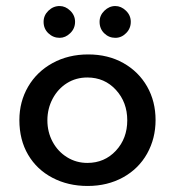

<svg xmlns="http://www.w3.org/2000/svg" viewBox="-20 -613 585 643"><path d="M275.4 -430.7Q341.8 -430.7 393.1 -401.9Q444.3 -373 472.7 -323.2Q501 -273.4 501 -210.9Q501 -149.4 472.7 -98.6Q444.3 -47.9 392.1 -19Q339.8 9.8 273.4 9.8Q208 9.8 155.8 -17.6Q103.5 -44.9 74.2 -94.7Q44.9 -144.5 44.9 -210.9Q44.9 -272.5 74.2 -322.8Q103.5 -373 156.2 -401.9Q209 -430.7 275.4 -430.7ZM272.5 -67.4Q330.1 -67.4 368.2 -108.4Q406.2 -149.4 406.2 -210Q406.2 -270.5 368.2 -312Q330.1 -353.5 272.5 -353.5Q234.4 -353.5 204.1 -334.5Q173.8 -315.4 156.2 -282.2Q138.7 -249 138.7 -210Q138.7 -170.9 156.2 -138.2Q173.8 -105.5 204.6 -86.4Q235.4 -67.4 272.5 -67.4ZM179.7 -592.8Q199.2 -592.8 215.3 -577.1Q231.4 -561.5 231.4 -540Q231.4 -517.6 215.3 -502Q199.2 -486.3 179.7 -486.3Q158.2 -486.3 142.1 -501.5Q126 -516.6 126 -540Q126 -561.5 142.1 -577.1Q158.2 -592.8 179.7 -592.8ZM366.2 -592.8Q385.7 -592.8 401.9 -577.1Q418 -561.5 418 -540Q418 -517.6 402.3 -502Q386.7 -486.3 366.2 -486.3Q344.7 -486.3 329.1 -501.5Q313.5 -516.6 313.5 -540Q313.5 -561.5 329.6 -577.1Q345.7 -592.8 366.2 -592.8Z"/></svg>

Font: Josefin Sans CFJ
Style: Regular
Weight: 400
Designer: Santiago Orozco
Foundry: Typemade
Version: Version 2.000